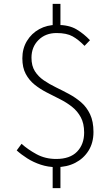

<svg xmlns="http://www.w3.org/2000/svg" viewBox="-20 -847 568 988"><path d="M269 13Q228 13 190 0.5Q152 -12 120.5 -32Q89 -52 66 -73L91 -107Q123 -78 168 -53.5Q213 -29 269 -29Q340 -29 376.5 -66.5Q413 -104 413 -165Q413 -212 395.5 -244Q378 -276 350 -298Q322 -320 288 -337Q254 -354 220 -371.5Q186 -389 158 -411.5Q130 -434 112.5 -466.5Q95 -499 95 -547Q95 -597 118.5 -636Q142 -675 182 -697Q222 -719 272 -719Q335 -719 373.5 -696Q412 -673 443 -640L415 -611Q384 -643 353.5 -660Q323 -677 271 -677Q214 -677 178 -641Q142 -605 142 -550Q142 -508 159.5 -480.5Q177 -453 205.5 -433.5Q234 -414 268 -397.5Q302 -381 335.5 -363Q369 -345 397.5 -320.5Q426 -296 443.5 -259Q461 -222 461 -168Q461 -112 435.5 -71.5Q410 -31 367 -9Q324 13 269 13ZM251 121V3H291V121ZM251 -696V-827H291V-696Z"/></svg>

Font: Noto Sans JP Thin ExtraLight
Style: Regular
Weight: 250
Version: Version 2.004-H2;hotconv 1.0.118;makeotfexe 2.5.65603